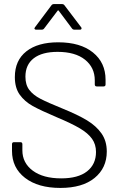

<svg xmlns="http://www.w3.org/2000/svg" viewBox="-20 -916 586 944"><path d="M39 -174V-207Q39 -217 49 -217H80Q90 -217 90 -207V-177Q90 -115 141 -77Q192 -39 281 -39Q364 -39 408 -73.5Q452 -108 452 -169Q452 -206 432.5 -233.5Q413 -261 372.5 -285Q332 -309 258 -340Q180 -373 140.5 -395Q101 -417 77 -450.5Q53 -484 53 -537Q53 -619 109.5 -663.5Q166 -708 266 -708Q375 -708 437 -658Q499 -608 499 -524V-501Q499 -491 489 -491H456Q446 -491 446 -501V-521Q446 -584 398 -622.5Q350 -661 263 -661Q187 -661 146 -629.5Q105 -598 105 -539Q105 -499 124 -474Q143 -449 178.5 -430.5Q214 -412 288 -382Q362 -352 407.5 -324.5Q453 -297 479 -260Q505 -223 505 -171Q505 -90 445 -41Q385 8 277 8Q167 8 103 -41.5Q39 -91 39 -174ZM246 -896H284Q293 -896 297 -890L379 -782Q381 -780 381 -776Q381 -774 379 -772Q377 -770 373 -770H347Q338 -770 334 -776L269 -863Q268 -865 266 -865Q264 -865 263 -863L197 -776Q193 -770 184 -770H158Q152 -770 150 -773.5Q148 -777 152 -782L233 -890Q237 -896 246 -896Z"/></svg>

Font: Barlow Light
Style: Regular
Weight: 300
Designer: Jeremy Tribby
Foundry: Tribby Type
Version: Version 1.422